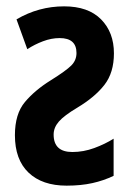

<svg xmlns="http://www.w3.org/2000/svg" viewBox="-20 -575 408 605"><path d="M32 -514 66 -420Q89 -435 115.5 -445Q142 -455 168 -455Q221 -455 221 -408Q221 -385 204.5 -368.5Q188 -352 140 -322Q90 -291 58.5 -253.5Q27 -216 27 -149Q27 -72 70 -31Q113 10 190 10Q235 10 271 2Q307 -6 338 -21V-138Q311 -121 277 -108.5Q243 -96 208 -96Q149 -96 149 -151Q149 -173 165.5 -192Q182 -211 224 -236Q279 -269 309 -307.5Q339 -346 339 -407Q339 -473 298.5 -514Q258 -555 182 -555Q102 -555 32 -514Z"/></svg>

Font: Noto Sans UI Condensed
Style: Bold
Weight: 700
Width: 3
Designer: Monotype Design Team
Foundry: Monotype Imaging Inc.
Version: 1.001